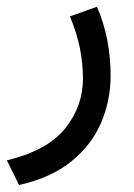

<svg xmlns="http://www.w3.org/2000/svg" viewBox="-25 -277 392 562"><path d="M258.8 -257.3 179.7 -229C192.9 -197.3 202.6 -166.5 209 -135.7C214.8 -105 217.8 -75.7 217.8 -47.4C217.8 6.8 200.7 55.2 166 98.6C131.3 142.1 74.2 173.3 -4.9 192.4L30.8 264.6C93.8 250.5 145 227.1 184.6 194.8C224.1 162.6 252.9 124.5 271.5 81.1C289.6 37.6 298.8 -7.8 298.8 -55.2C298.8 -88.4 295.9 -122.1 289.6 -156.7C283.2 -190.9 272.9 -224.6 258.8 -257.3Z"/></svg>

Font: Vazir
Style: Regular
Weight: 400
Designer: Saber Rastikerdar
Foundry: Saber Rastikerdar
Version: Version 27.002;January 24, 2021;FontCreator 13.0.0.2683 64-b